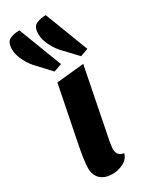

<svg xmlns="http://www.w3.org/2000/svg" viewBox="-219 -880 760 952"><g transform="rotate(-30 161.5 -404.0)"><path d="M279 -564 214 -633Q189 -657 169.5 -694Q150 -731 150 -764Q150 -805 173 -816.5Q196 -828 229 -828L324 -580ZM127 -564 63 -633Q38 -657 18.5 -694Q-1 -731 -1 -764Q-1 -805 21.5 -816.5Q44 -828 78 -828L173 -580ZM122 20Q81 20 56 -2Q31 -24 31 -66Q31 -86 36 -120.5Q41 -155 48 -190Q55 -225 59 -245L112 -510L269 -526L190 -127Q189 -118 187 -106Q185 -94 185 -85Q185 -67 194.5 -55Q204 -43 224 -41Q215 -10 185 5Q155 20 122 20Z"/></g></svg>

Font: Sansita Swashed SemiBold
Style: Regular
Weight: 600
Designer: Pablo Cosgaya
Foundry: Omnibus-Type
Version: Version 1.003; ttfautohint (v1.8.3)